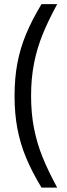

<svg xmlns="http://www.w3.org/2000/svg" viewBox="-20 -753 315 908"><path d="M48.8 -299.8H127Q127 -216.8 140.9 -146Q154.8 -75.2 181.4 -9.5Q208 56.2 250.5 134.3H176.3Q130.9 59.1 103.3 -7.3Q75.7 -73.7 62.3 -144.5Q48.8 -215.3 48.8 -299.8ZM127 -299.3H48.8Q48.8 -383.8 62.3 -454.6Q75.7 -525.4 103.3 -591.8Q130.9 -658.2 176.3 -733.4H250.5Q208 -655.3 181.4 -589.6Q154.8 -523.9 140.9 -453.1Q127 -382.3 127 -299.3Z"/></svg>

Font: Wand UI Pro
Style: Regular
Weight: 400
Designer: Andreas Faust
Version: Version 1.003;FEAKit 1.0